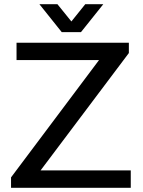

<svg xmlns="http://www.w3.org/2000/svg" viewBox="-20 -888 675 908"><path d="M32.2 0V-49.1L448.3 -603.9H58.2V-686H589.4V-637.2L171.9 -82.1H598.4V0ZM166.5 -868H251.7L339.5 -759.4L295.4 -758.9L383.1 -868H468.4L362.9 -736H272Z"/></svg>

Font: Archivo SemiBold
Style: Regular
Weight: 600
Designer: Hector Gatti
Foundry: Omnibus-Type
Version: Version 2.001